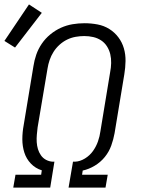

<svg xmlns="http://www.w3.org/2000/svg" viewBox="-25 -848 645 868"><path d="M35 0 45 -58H161L164 -78Q135 -87 114.5 -108.5Q94 -130 85 -158.5Q76 -187 76 -218.5Q76 -250 82 -282L126 -548Q130 -575 139 -601Q148 -627 164 -650.5Q180 -674 202.5 -692.5Q225 -711 250.5 -722.5Q276 -734 303 -738.5Q330 -743 357 -743Q357 -743 357 -743Q357 -743 357 -743Q387 -743 416 -737.5Q445 -732 469 -717Q493 -702 510 -679.5Q527 -657 535 -629.5Q543 -602 542.5 -572Q542 -542 537 -512L493 -246Q488 -218 478 -190Q468 -162 449 -138.5Q430 -115 403.5 -99Q377 -83 349 -77L346 -58H462L452 0H285L305 -117H314Q337 -118 359 -131.5Q381 -145 395.5 -165.5Q410 -186 418 -209Q426 -232 429 -255L473 -522Q477 -542 477.5 -563Q478 -584 473.5 -603Q469 -622 458.5 -638.5Q448 -655 432 -665.5Q416 -676 396.5 -680.5Q377 -685 356 -685Q337 -685 317 -681.5Q297 -678 278.5 -669Q260 -660 244 -645.5Q228 -631 217 -613.5Q206 -596 199.5 -577Q193 -558 190 -539L145 -272Q143 -255 141.5 -238.5Q140 -222 141 -205.5Q142 -189 146.5 -174Q151 -159 160 -146Q169 -133 183 -125.5Q197 -118 213 -117H221L202 0ZM43 -633 -5 -663 106 -828 164 -790Z"/></svg>

Font: Iosevka SS04 Light Extended
Style: Italic
Weight: 300
Width: 7
Italic angle: -9°
Monospace: yes
Designer: Belleve Invis
Foundry: Belleve Invis
Version: Version 19.0.0; ttfautohint (v1.8.4)